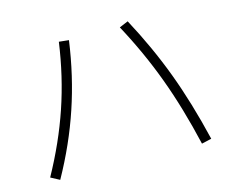

<svg xmlns="http://www.w3.org/2000/svg" viewBox="-92 -797 1047 883"><g transform="rotate(-15 432.0 -355.0)"><path d="M540 -653.3 582 -670.9Q660.2 -525.4 715.1 -378.9Q770 -232.4 813.5 -49.8L766.6 -39.1Q725.1 -218.3 671.1 -364.3Q617.2 -510.3 540 -653.3ZM252 -662.1 298.8 -657.2Q275.9 -492.7 225.8 -343.3Q175.8 -193.8 93.8 -46.9L51.8 -69.3Q131.8 -213.9 180.7 -358.2Q229.5 -502.4 252 -662.1Z"/></g></svg>

Font: Pretendard GOV ExtraLight
Style: Regular
Weight: 200
Designer: Base glyphs from Inter by Rasmus Andersson; Hangeul glyphs from Noto Sans CJK(Source Han Sans) by Jang Soo-young and Kan
Foundry: Kil Hyung-jin
Version: Version 1.309